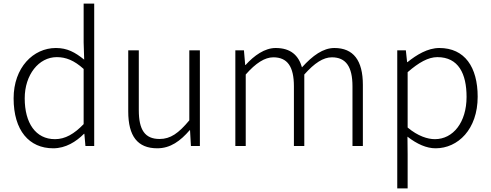

<svg xmlns="http://www.w3.org/2000/svg" viewBox="-20 -815 2743 1072"><path d="M277 13C347 13 405 -24 449 -68H451L457 0H506V-795H447V-579L450 -482C399 -523 356 -547 292 -547C166 -547 56 -438 56 -266C56 -86 143 13 277 13ZM287 -38C179 -38 118 -128 118 -266C118 -397 196 -496 297 -496C348 -496 394 -478 447 -430V-122C394 -67 344 -38 287 -38Z M858 13C932 13 987 -28 1039 -88H1041L1046 0H1096V-534H1037V-143C977 -71 932 -39 871 -39C789 -39 755 -90 755 -200V-534H696V-193C696 -55 748 13 858 13Z M1294 0H1352V-399C1408 -463 1459 -495 1506 -495C1585 -495 1621 -443 1621 -333V0H1679V-399C1736 -463 1785 -495 1833 -495C1911 -495 1948 -443 1948 -333V0H2006V-341C2006 -478 1953 -547 1847 -547C1784 -547 1726 -505 1666 -439C1647 -505 1604 -547 1519 -547C1458 -547 1399 -505 1351 -452H1349L1342 -534H1294Z M2198 237H2256V46L2255 -52C2309 -10 2362 13 2412 13C2537 13 2647 -93 2647 -275C2647 -440 2575 -547 2433 -547C2368 -547 2306 -509 2255 -468H2253L2246 -534H2198ZM2408 -38C2368 -38 2313 -55 2256 -103V-412C2318 -466 2371 -496 2422 -496C2540 -496 2585 -403 2585 -274C2585 -132 2510 -38 2408 -38Z"/></svg>

Font: Noto Sans KR Light
Style: Regular
Weight: 300
Designer: Ryoko NISHIZUKA 西塚涼子 (kana, bopomofo & ideographs); Paul D. Hunt (Latin, Greek & Cyrillic); Sandoll Communications 산돌커뮤니
Foundry: Adobe
Version: Version 2.004;hotconv 1.0.118;makeotfexe 2.5.65603